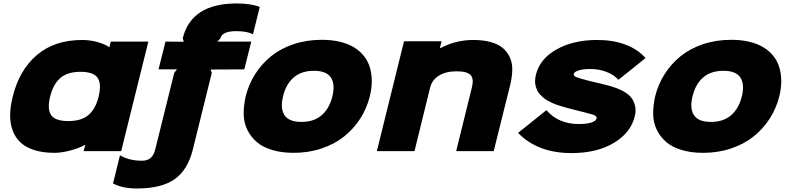

<svg xmlns="http://www.w3.org/2000/svg" viewBox="-20 -869 4537 1104"><path d="M546.9 -313Q564.9 -387.2 541.3 -421.6Q517.6 -456.1 442.9 -456.1Q369.1 -456.1 327.6 -421.1Q286.1 -386.2 268.1 -313Q250.5 -240.2 274.4 -206.5Q298.3 -172.9 373 -172.9Q446.8 -172.9 488 -207Q529.3 -241.2 546.9 -313ZM833 -629.9 676.8 0H460.9L470.2 -35.2H467.8Q431.2 -15.6 381.6 -2.9Q332 9.8 293 9.8Q227.5 9.8 178.5 -5.6Q129.4 -21 99.1 -48.8Q68.8 -76.7 53.5 -116.9Q38.1 -157.2 38.3 -206.1Q38.6 -254.9 53.2 -313Q89.8 -464.4 191.2 -551.8Q292.5 -639.2 454.1 -639.2Q493.7 -639.2 537.6 -627.9Q581.5 -616.7 606.9 -598.1H608.9L617.2 -629.9Z M1197.8 -450.2 1088.9 -9.8Q1059.6 108.9 983.4 161.9Q907.2 214.8 767.6 214.8Q684.6 214.8 629.9 186L669.9 23.9Q722.7 55.2 795.9 55.2Q827.1 55.2 845.7 39.6Q864.3 23.9 872.6 -9.8L981.9 -450.2L997.6 -470.2H891.6L931.6 -629.9L1036.6 -628.9L1030.8 -648.9Q1080.1 -849.1 1340.8 -849.1Q1421.9 -849.1 1473.6 -829.1L1434.6 -671.9Q1400.4 -689.9 1338.9 -689.9Q1257.3 -689.9 1247.6 -648.9L1230 -629.9H1424.8L1384.8 -470.2L1190.9 -469.2Z M1785.2 -461.9Q1712.9 -461.9 1668.7 -423.6Q1624.5 -385.3 1607.4 -314.9Q1590.3 -245.1 1616 -206.5Q1641.6 -168 1713.4 -168Q1785.2 -168 1829.6 -206.5Q1874 -245.1 1891.1 -314.9Q1908.2 -384.8 1882.6 -423.3Q1856.9 -461.9 1785.2 -461.9ZM2106.4 -314.9Q2089.4 -246.6 2051.8 -187.7Q2014.2 -128.9 1959.2 -84.7Q1904.3 -40.5 1829.3 -15.4Q1754.4 9.8 1668.5 9.8Q1599.1 9.8 1544.9 -6.6Q1490.7 -22.9 1456.5 -52.2Q1422.4 -81.5 1402.3 -122.1Q1382.3 -162.6 1381.3 -211.2Q1380.4 -259.8 1392.6 -314.9Q1409.7 -383.8 1447 -442.6Q1484.4 -501.5 1538.8 -545.7Q1593.3 -589.8 1668.2 -615Q1743.2 -640.1 1829.6 -640.1Q1887.7 -640.1 1935.1 -628.7Q1982.4 -617.2 2016.1 -596.4Q2049.8 -575.7 2073 -546.4Q2096.2 -517.1 2106.9 -480.7Q2117.7 -444.3 2117.7 -402.6Q2117.7 -360.8 2106.4 -314.9Z M2915 -386.2 2818.8 0H2603L2693.8 -368.2Q2705.6 -416 2685.8 -437.5Q2666 -459 2605 -459Q2543.5 -459 2503.7 -434.1Q2463.9 -409.2 2453.1 -365.2L2363.3 0H2147L2303.2 -631.8H2519L2509.3 -591.8H2511.2Q2600.6 -639.2 2701.2 -639.2Q2757.8 -639.2 2800.8 -627.4Q2843.8 -615.7 2870.1 -593.8Q2896.5 -571.8 2911.1 -540.5Q2925.8 -509.3 2925.5 -470.5Q2925.3 -431.6 2915 -386.2Z M3628.9 -196.8Q3606.4 -105.5 3509.3 -47.1Q3412.1 11.2 3266.1 11.2Q3070.8 11.2 2959 -105L3122.1 -235.8Q3154.8 -196.3 3202.6 -176Q3250.5 -155.8 3305.2 -155.8Q3353 -155.8 3379.6 -164.3Q3406.2 -172.9 3410.2 -187Q3412.6 -197.8 3401.6 -204.3Q3390.6 -210.9 3355 -219.2Q3350.6 -220.2 3304 -232.4Q3257.3 -244.6 3250 -246.1Q3233.4 -250.5 3220 -254.4Q3206.5 -258.3 3189.9 -263.7Q3173.3 -269 3160.2 -274.9Q3147 -280.8 3132.6 -288.3Q3118.2 -295.9 3107.4 -304.9Q3096.7 -314 3086.4 -324.2Q3076.2 -334.5 3070.1 -347.2Q3064 -359.9 3060.1 -374Q3056.2 -388.2 3056.6 -405.3Q3057.1 -422.4 3062 -440.9Q3084.5 -531.2 3180.7 -585.2Q3276.9 -639.2 3414.1 -639.2Q3505.4 -639.2 3576.7 -612.3Q3647.9 -585.4 3691.9 -535.2L3536.1 -410.2Q3509.8 -439.5 3466.8 -455.8Q3423.8 -472.2 3374 -472.2Q3332 -472.2 3306.9 -464.1Q3281.7 -456.1 3278.8 -442.9Q3276.9 -432.6 3294.7 -425.3Q3312.5 -418 3360.8 -405.8L3456.1 -382.8Q3495.1 -373.5 3524.9 -362.3Q3554.7 -351.1 3578.9 -335.2Q3603 -319.3 3615.5 -299.6Q3627.9 -279.8 3632.8 -253.9Q3637.7 -228 3628.9 -196.8Z M4139.6 -461.9Q4067.4 -461.9 4023.2 -423.6Q3979 -385.3 3961.9 -314.9Q3944.8 -245.1 3970.5 -206.5Q3996.1 -168 4067.9 -168Q4139.6 -168 4184.1 -206.5Q4228.5 -245.1 4245.6 -314.9Q4262.7 -384.8 4237.1 -423.3Q4211.4 -461.9 4139.6 -461.9ZM4460.9 -314.9Q4443.8 -246.6 4406.2 -187.7Q4368.7 -128.9 4313.7 -84.7Q4258.8 -40.5 4183.8 -15.4Q4108.9 9.8 4022.9 9.8Q3953.6 9.8 3899.4 -6.6Q3845.2 -22.9 3811 -52.2Q3776.9 -81.5 3756.8 -122.1Q3736.8 -162.6 3735.8 -211.2Q3734.9 -259.8 3747.1 -314.9Q3764.2 -383.8 3801.5 -442.6Q3838.9 -501.5 3893.3 -545.7Q3947.8 -589.8 4022.7 -615Q4097.7 -640.1 4184.1 -640.1Q4242.2 -640.1 4289.6 -628.7Q4336.9 -617.2 4370.6 -596.4Q4404.3 -575.7 4427.5 -546.4Q4450.7 -517.1 4461.4 -480.7Q4472.2 -444.3 4472.2 -402.6Q4472.2 -360.8 4460.9 -314.9Z"/></svg>

Font: Sinkin Sans 900 X Black Italic
Style: Regular
Weight: 950
Italic angle: -112°
Designer: Keith Bates
Foundry: K-Type
Version: Sinkin Sans (version 1.0)  by Keith Bates   •   © 2014   www